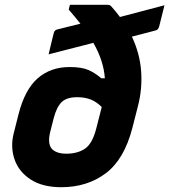

<svg xmlns="http://www.w3.org/2000/svg" viewBox="-20 -770 707 802"><path d="M271 -490Q321 -490 349.5 -477.5Q378 -465 403 -443H418Q413 -516 370 -591L183 -543Q188 -566 193.5 -587Q199 -608 204 -630Q206 -639 210 -642.5Q214 -646 223 -648L316 -671Q294 -699 267 -730L272 -750H428Q433 -750 437 -749Q441 -748 446 -742Q465 -721 481 -699L667 -748Q662 -726 656 -704Q650 -682 645 -660Q643 -653 639.5 -648.5Q636 -644 627 -642L531 -617Q564 -547 569.5 -473Q575 -399 556 -326L533 -236Q499 -104 421.5 -46Q344 12 236 12Q158 12 108.5 -20Q59 -52 41 -103.5Q23 -155 37 -212L57 -291Q83 -395 137 -442.5Q191 -490 271 -490ZM195 -150Q214 -128 257 -128Q304 -128 335 -149Q366 -170 382 -233L405 -323Q383 -345 358.5 -354.5Q334 -364 303 -364Q258 -364 237 -343Q216 -322 204 -275L190 -220Q178 -173 195 -150Z"/></svg>

Font: Recursive Sn Lnr St XBd
Style: Italic
Weight: 800
Italic angle: -15°
Version: Version 1.079;hotconv 1.0.112;makeotfexe 2.5.65598; ttfautoh